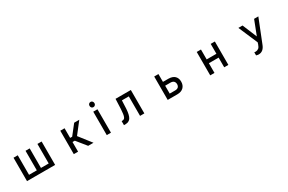

<svg xmlns="http://www.w3.org/2000/svg" viewBox="168 -2265 5850 3906"><g transform="rotate(-30 3093.5 -312.5)"><path d="M169.9 -549.8H269.5V-90.8H452.1V-549.8H549.8V-90.8H731.4V-549.8H830.1V0H169.9Z M1606.4 0 1422.9 -226.6H1369.1V0H1268.6V-549.8H1369.1V-323.2H1417L1594.7 -549.8H1714.8L1508.8 -285.2L1731.4 0Z M2141.6 -549.8V0H2043V-549.8ZM2036.1 -688.5Q2036.1 -713.9 2049.8 -730.5Q2066.4 -750 2093.8 -750Q2121.1 -750 2135.7 -731.4Q2150.4 -713.9 2151.4 -688.5Q2151.4 -662.1 2135.7 -646.5Q2121.1 -628.9 2093.8 -627.9Q2066.4 -627.9 2051.3 -646Q2036.1 -664.1 2036.1 -688.5Z M2566.4 -549.8H2925.8V0H2825.2V-458H2663.1L2654.3 -264.6Q2645.5 -125 2608.4 -64.5Q2593.8 -41 2578.1 -30.3Q2565.4 -19.5 2537.1 -7.8Q2511.7 -1 2488.3 0H2447.3V-93.8L2476.6 -96.7Q2515.6 -100.6 2531.2 -143.6Q2549.8 -187.5 2556.6 -314.5Z M3574.2 -549.8V-366.2H3705.1Q3798.8 -364.3 3848.6 -317.4Q3898.4 -269.5 3898.4 -185.5Q3898.4 -101.6 3846.7 -50.8Q3794.9 0 3701.2 0H3474.6V-549.8ZM3705.1 -276.4H3574.2V-90.8H3701.2Q3749 -90.8 3775.4 -114.3Q3800.8 -139.6 3800.8 -182.6Q3800.8 -223.6 3776.4 -250Q3752 -274.4 3705.1 -276.4Z M4899.4 -549.8V0H4801.8V-227.5H4573.2V0H4473.6V-549.8H4573.2V-317.4H4801.8V-549.8Z M5484.4 42 5517.6 44.9Q5555.7 43.9 5587.9 19.5Q5614.3 -2.9 5632.8 -58.6L5645.5 -99.6L5452.1 -549.8H5549.8L5690.4 -211.9L5821.3 -549.8H5920.9L5709 -16.6Q5658.2 125 5543 125H5542L5523.4 124L5484.4 114.3Z"/></g></svg>

Font: RobotoJAA
Style: Medium
Weight: 500
Version: Version 2.05; 2016-11-05